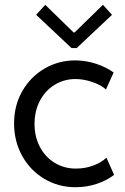

<svg xmlns="http://www.w3.org/2000/svg" viewBox="-20 -780 526 806"><path d="M39.1 -261.7Q39.1 -337.9 74 -398.2Q108.9 -458.5 167.5 -492.4Q226.1 -526.4 294.9 -526.4Q339.4 -526.4 382.1 -512.7Q424.8 -499 457 -475.6L424.8 -404.3Q403.3 -423.8 366.9 -436Q330.6 -448.2 296.9 -448.2Q250 -448.2 210.7 -424.8Q171.4 -401.4 148.2 -358.4Q125 -315.4 125 -259.8Q125 -206.5 147.2 -163.8Q169.4 -121.1 209.2 -96.7Q249 -72.3 298.8 -72.3Q337.4 -72.3 371.6 -85Q405.8 -97.7 426.8 -118.2L459 -45.9Q428.7 -22.5 386.5 -8.3Q344.2 5.9 296.9 5.9Q225.1 5.9 166 -29.3Q106.9 -64.5 73 -125.7Q39.1 -187 39.1 -261.7ZM289.1 -643.6H293L412.1 -759.8L450.2 -717.8L301.8 -578.1H280.3L131.8 -717.8L169.9 -759.8Z"/></svg>

Font: Reddit Sans Chocolate
Style: Regular
Weight: 400
Designer: Stephen Hutchings
Foundry: Reddit
Version: Version 1.013